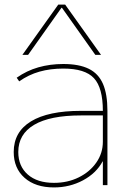

<svg xmlns="http://www.w3.org/2000/svg" viewBox="-20 -810 569 840"><path d="M216 10Q135 10 87.5 -32Q40 -74 40 -145Q40 -233 115.5 -279Q191 -325 334 -325H430Q430 -426 391 -468Q352 -510 257 -510Q200 -510 152.5 -496.5Q105 -483 64 -454L53 -470Q97 -501 148 -515.5Q199 -530 257 -530Q326 -530 368.5 -509Q411 -488 430.5 -443Q450 -398 450 -325V0H430V-104H429Q401 -52 343 -21Q285 10 216 10ZM216 -10Q276 -10 324.5 -34Q373 -58 401.5 -99Q430 -140 430 -190V-305H334Q199 -305 129.5 -264Q60 -223 60 -145Q60 -83 101.5 -46.5Q143 -10 216 -10ZM78 -570 235 -790H265L422 -570H397L251 -776H249L103 -570Z"/></svg>

Font: M PLUS 2 Thin Thin
Style: Regular
Weight: 250
Version: Version 1.001